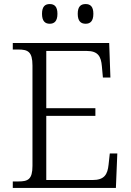

<svg xmlns="http://www.w3.org/2000/svg" viewBox="-20 -926 646 946"><path d="M402 -809C424 -809 440 -821 440 -858C440 -895 424 -906 402 -906C379 -906 363 -895 363 -858C363 -821 379 -809 402 -809ZM225 -809C247 -809 263 -821 263 -858C263 -895 247 -906 225 -906C203 -906 187 -895 187 -858C187 -821 203 -809 225 -809ZM43 0H551L558 -170H521L515 -115C510 -66 494 -39 436 -39H208V-355H450V-393H208V-675H407C463 -675 478 -648 482 -599L487 -544H524L518 -714H43V-682H70C117 -682 140 -672 140 -603V-109C140 -41 117 -32 70 -32H43Z"/></svg>

Font: Noto Serif Devanagari Light
Style: Regular
Weight: 300
Designer: Universal Thirst, Indian Type Foundry and the Monotype Design Team
Foundry: Monotype Imaging Inc.
Version: Version 2.004